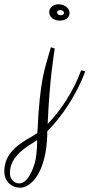

<svg xmlns="http://www.w3.org/2000/svg" viewBox="-162 -566 417 894"><path d="M93 -340 75 -346C45 -240 24 -200 12 53C5 58 -2 63 -9 67C-80 106 -142 150 -142 232C-142 279 -108 308 -68 308C-19 308 52 240 58 65V45C123 -19 194 -122 235 -234L216 -239C180 -140 118 -48 60 11C69 -201 90 -319 93 -340ZM0 193C-19 257 -45 288 -73 288C-99 288 -116 264 -116 241C-116 180 -73 137 -8 99C-2 95 4 91 11 86V93C10 134 7 168 0 193ZM162 -506C162 -524 143 -546 110 -546C87 -546 67 -531 67 -509C67 -488 88 -470 116 -470C142 -470 162 -483 162 -506ZM136 -506C136 -500 131 -495 121 -495C111 -495 104 -501 104 -508C104 -515 110 -519 119 -519C130 -519 136 -512 136 -506Z"/></svg>

Font: Clicker Script
Style: Regular
Weight: 400
Designer: Astigmatic (AOETI)
Foundry: Astigmatic (AOETI)
Version: Version 1.000